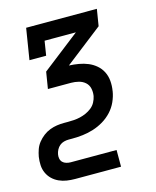

<svg xmlns="http://www.w3.org/2000/svg" viewBox="-113 -607 724 889"><g transform="rotate(-15 249.0 -162.5)"><path d="M136 205Q116 205 96.5 202Q77 199 59.5 191Q42 183 28.5 170Q15 157 7 139.5Q-1 122 -2 102Q-3 82 0 62Q3 45 9 28Q15 11 26.5 -3.5Q38 -18 53 -29.5Q68 -41 85 -47.5Q102 -54 119 -56.5Q136 -59 154 -59H172Q187 -59 201.5 -60Q216 -61 231 -64.5Q246 -68 260.5 -74.5Q275 -81 287.5 -91Q300 -101 307.5 -115Q315 -129 318 -144Q318 -144 318 -144Q318 -144 318 -144Q321 -163 317 -180.5Q313 -198 300 -209.5Q287 -221 269 -225.5Q251 -230 233 -230H122L135 -310L315 -450H165L154 -381H74L98 -530H437L424 -450L244 -310Q268 -309 291 -305Q314 -301 334.5 -292.5Q355 -284 372 -269.5Q389 -255 399 -235Q409 -215 411 -191.5Q413 -168 409 -144H363H409Q409 -144 409 -144Q409 -144 409 -144V-143Q405 -118 394 -93.5Q383 -69 364.5 -49Q346 -29 322.5 -15Q299 -1 273.5 7Q248 15 222.5 18Q197 21 172 21H154Q143 21 131.5 24Q120 27 111 34.5Q102 42 96.5 52.5Q91 63 89 74Q87 84 89 94.5Q91 105 98 112Q105 119 115.5 122Q126 125 136 125H356V205Z"/></g></svg>

Font: Iosevka Slab Medium
Style: Italic
Weight: 500
Italic angle: -9°
Monospace: yes
Designer: Belleve Invis
Foundry: Belleve Invis
Version: Version 11.1.0; ttfautohint (v1.8.3)